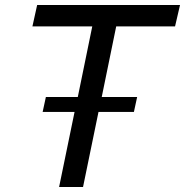

<svg xmlns="http://www.w3.org/2000/svg" viewBox="-20 -750 742 770"><path d="M530 -361 517 -301H375L313 0H217L279 -301H151L164 -361H292L350 -644H110L129 -730H702L682 -644H446L388 -361Z"/></svg>

Font: Nacelle
Style: Italic
Weight: 400
Italic angle: -12°
Designer: Sora Sagano
Foundry: Sora Sagano
Version: Version 1.000;FEAKit 1.0